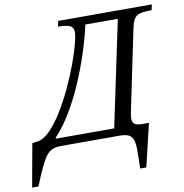

<svg xmlns="http://www.w3.org/2000/svg" viewBox="-148 -743 977 1020"><g transform="rotate(-10 340.5 -233.0)"><path d="M-23 191H-57L-15 -41Q-4 -43 4 -44Q12 -45 19 -46Q51 -53 85 -88.5Q119 -124 151.5 -177Q184 -230 212.5 -290.5Q241 -351 263 -409.5Q285 -468 297.5 -514.5Q310 -561 310 -585Q310 -608 292 -617.5Q274 -627 227 -627L233 -657H738L732 -627Q693 -627 671 -621.5Q649 -616 638.5 -600Q628 -584 621 -553L529 -111Q527 -101 526 -93.5Q525 -86 525 -79Q525 -57 537 -49Q549 -41 572 -40H614L559 191H526Q528 121 527.5 79.5Q527 38 511 19Q495 0 450 0H133Q105 0 86 8Q67 16 51.5 36.5Q36 57 18.5 94.5Q1 132 -23 191ZM113 -49 112 -43H427L547 -613H372Q356 -541 330.5 -463Q305 -385 272 -308.5Q239 -232 199 -165Q159 -98 113 -49Z"/></g></svg>

Font: STIX Two Text
Style: Italic
Weight: 400
Italic angle: -12°
Designer: Ross Mills, John Hudson & Paul Hanslow, Tiro Typeworks Ltd; with prior portions MicroPress Inc. and Coen Hoffman, Elsevi
Foundry: Tiro Typeworks Ltd
Version: Version 2.13 b171